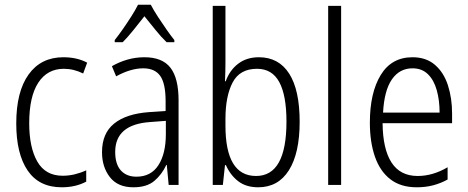

<svg xmlns="http://www.w3.org/2000/svg" viewBox="-20 -785 1986 815"><path d="M242 10Q146 10 97.5 -61Q49 -132 49 -261Q49 -396 101.5 -469Q154 -542 249 -542Q307 -542 350 -519L333 -473Q293 -493 251 -493Q181 -493 142.5 -434Q104 -375 104 -262Q104 -159 138.5 -99Q173 -39 246 -39Q272 -39 297 -45Q322 -51 346 -62V-14Q301 10 242 10Z M593 -542Q669 -542 703.5 -497.5Q738 -453 738 -359V0H696L688 -85H686Q667 -44 635 -17Q603 10 546 10Q480 10 446.5 -33Q413 -76 413 -139Q413 -219 464.5 -260.5Q516 -302 612 -309L683 -314V-355Q683 -431 660 -463Q637 -495 588 -495Q535 -495 473 -461L455 -504Q486 -522 521 -532Q556 -542 593 -542ZM618 -267Q469 -257 469 -140Q469 -88 493 -61.5Q517 -35 559 -35Q621 -35 652.5 -84Q684 -133 684 -216V-272ZM620 -765Q632 -742 650.5 -713.5Q669 -685 688 -658Q707 -631 720 -615V-606H687Q664 -628 640 -658Q616 -688 593 -716Q571 -688 546.5 -657.5Q522 -627 501 -606H467V-615Q483 -635 501.5 -661.5Q520 -688 537.5 -715.5Q555 -743 566 -765Z M937 -523Q937 -503 936.5 -481Q936 -459 935 -440H938Q955 -487 991 -514.5Q1027 -542 1079 -542Q1163 -542 1207.5 -472.5Q1252 -403 1252 -268Q1252 -135 1206.5 -62.5Q1161 10 1076 10Q1025 10 991.5 -15.5Q958 -41 939 -84H935L926 0H883V-760H937ZM1071 -493Q998 -493 967.5 -435Q937 -377 937 -280V-252Q937 -38 1067 -38Q1196 -38 1196 -269Q1196 -380 1165.5 -436.5Q1135 -493 1071 -493Z M1428 0H1373V-760H1428Z M1731 -542Q1789 -542 1826.5 -509.5Q1864 -477 1881.5 -422.5Q1899 -368 1899 -303V-262H1604Q1605 -152 1642 -95Q1679 -38 1753 -38Q1817 -38 1880 -75V-23Q1851 -7 1819 1.5Q1787 10 1749 10Q1681 10 1637 -24Q1593 -58 1571.5 -120Q1550 -182 1550 -264Q1550 -391 1596 -466.5Q1642 -542 1731 -542ZM1731 -495Q1676 -495 1643.5 -448Q1611 -401 1606 -307H1846Q1846 -359 1834 -402Q1822 -445 1796.5 -470Q1771 -495 1731 -495Z"/></svg>

Font: Noto Sans Georgian Condensed Light
Style: Regular
Weight: 300
Width: 3
Designer: Monotype Design Team, Akaki Razmadze
Foundry: Google LLC
Version: Version 2.005; ttfautohint (v1.8.4.7-5d5b)